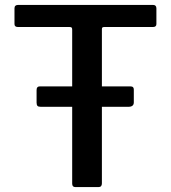

<svg xmlns="http://www.w3.org/2000/svg" viewBox="-20 -762 696 782"><path d="M617 -728V-664Q617 -652 603 -652H405Q399 -652 397 -650Q395 -648 395 -643V-410H513Q525 -410 525 -397V-345Q525 -327 503 -327H395V-15Q395 0 381 0H287Q274 0 274 -14V-327H146Q136 -327 132.5 -331Q129 -335 129 -344V-395Q129 -410 141 -410H274V-641Q274 -648 271.5 -650Q269 -652 263 -652H53Q39 -652 39 -664V-728Q39 -742 54 -742H603Q617 -742 617 -728Z"/></svg>

Font: Libre Franklin Medium
Style: Regular
Weight: 500
Designer: Pablo Impallari, Rodrigo Fuenzalida
Foundry: Impallari Type
Version: Version 1.002; ttfautohint (v1.5)